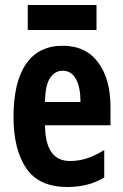

<svg xmlns="http://www.w3.org/2000/svg" viewBox="-20 -831 491 768"><path d="M231 -648Q323 -648 372.5 -581.5Q422 -515 422 -403V-330H160Q161 -257 186 -222Q211 -187 259 -187Q295 -187 327.5 -197.5Q360 -208 397 -231V-121Q364 -101 327 -92Q290 -83 250 -83Q135 -83 84.5 -158.5Q34 -234 34 -363Q34 -502 84 -575Q134 -648 231 -648ZM230 -548Q200 -548 180.5 -519.5Q161 -491 160 -423H302Q302 -481 284 -514.5Q266 -548 230 -548ZM366 -811V-711H91V-811Z"/></svg>

Font: Noto Sans Kannada UI ExtraCondensed
Style: Bold
Weight: 700
Width: 2
Designer: Jelle Bosma - Monotype Design Team
Foundry: Monotype Imaging Inc.
Version: Version 2.005; ttfautohint (v1.8.4.7-5d5b)